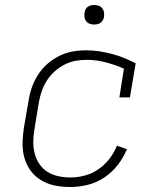

<svg xmlns="http://www.w3.org/2000/svg" viewBox="-20 -739 640 767"><path d="M261 8Q238 8 215.5 5Q193 2 172.5 -5.5Q152 -13 134.5 -25.5Q117 -38 104 -55Q91 -72 83 -92.5Q75 -113 72 -135Q69 -157 70.5 -180Q72 -203 75 -226L94 -336Q98 -363 107 -389Q116 -415 131.5 -439.5Q147 -464 169 -483.5Q191 -503 216.5 -515.5Q242 -528 269 -533Q296 -538 324 -538Q351 -538 377 -534Q403 -530 427.5 -523.5Q452 -517 475.5 -507.5Q499 -498 522 -486L499 -350H457L475 -465Q440 -480 402.5 -490Q365 -500 325 -500Q302 -500 279.5 -495.5Q257 -491 236 -480Q215 -469 197 -452.5Q179 -436 166.5 -416Q154 -396 146.5 -374Q139 -352 135 -329L117 -219Q113 -195 113 -170.5Q113 -146 119 -124Q125 -102 138 -83Q151 -64 170.5 -52Q190 -40 213.5 -35Q237 -30 261 -30Q289 -30 318 -37.5Q347 -45 372.5 -62.5Q398 -80 417 -104.5Q436 -129 447 -157L487 -143Q473 -109 450 -79.5Q427 -50 396 -29.5Q365 -9 330 -0.5Q295 8 261 8ZM356 -641Q347 -641 338.5 -644Q330 -647 324.5 -654Q319 -661 317.5 -670.5Q316 -680 318 -690Q319 -696 322 -702Q325 -708 331 -712Q337 -716 343.5 -717.5Q350 -719 356 -719Q366 -719 374.5 -716Q383 -713 388.5 -706Q394 -699 395.5 -689.5Q397 -680 395 -670Q394 -664 390.5 -658Q387 -652 381.5 -648Q376 -644 369.5 -642.5Q363 -641 356 -641Z"/></svg>

Font: Iosevka Curly Slab XLtEx
Style: Italic
Weight: 200
Width: 7
Italic angle: -9°
Monospace: yes
Designer: Belleve Invis
Foundry: Belleve Invis
Version: Version 11.1.0; ttfautohint (v1.8.3)